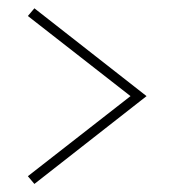

<svg xmlns="http://www.w3.org/2000/svg" viewBox="-20 -541 431 474"><path d="M341.8 -303.7 64.9 -520.5 48.8 -501.5 302.2 -303.7 48.8 -106 64.9 -86.9Z"/></svg>

Font: Estedad Thin
Style: Regular
Weight: 100
Designer: Amin Abedi
Version: Version 7.3